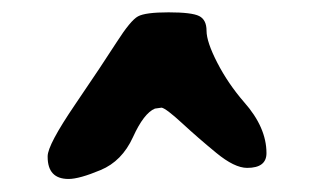

<svg xmlns="http://www.w3.org/2000/svg" viewBox="-20 -630 505 305"><path d="M403.3 -386.7Q403.3 -363.3 372.6 -363.3Q352.5 -363.3 323.5 -387.2Q294.4 -411.1 269.3 -434.3Q244.1 -457.5 236.8 -459L226.1 -457.5Q208.5 -450.2 191.2 -412.1Q173.8 -374 139.9 -359.9Q106 -345.7 88.9 -345.7Q55.7 -345.7 55.7 -380.9Q55.7 -381.3 55.7 -381.8Q55.7 -399.9 99.4 -464.1Q143.1 -528.3 165.3 -563Q187.5 -597.7 199.2 -604Q210.9 -610.4 247.8 -610.4Q284.7 -610.4 296.4 -604.5Q308.1 -598.6 308.1 -581.1Q308.1 -563.5 325.2 -530.3Q342.3 -497.1 367.7 -467.8Q403.3 -427.7 403.3 -386.7Z"/></svg>

Font: Drukaatie burti
Style: Bold
Weight: 700
Version: Version 0.14